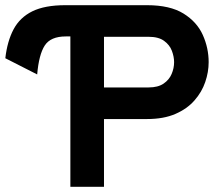

<svg xmlns="http://www.w3.org/2000/svg" viewBox="-26 -720 846 740"><path d="M117.3 -433.1 -5.5 -495.6Q2.1 -561.5 26.4 -607.2Q50.8 -652.9 98.8 -676.5Q146.9 -700 225.5 -700H364.8V-579.6H227.6Q169.1 -579.6 146.4 -544.5Q123.8 -509.4 117.3 -433.1ZM245.2 0V-700H540.8Q629.1 -700 681.2 -667.8Q733.2 -635.5 755.7 -585.1Q778.2 -534.8 778.2 -480.4Q778.2 -442.3 765 -403.8Q751.9 -365.2 723.5 -332.9Q695.2 -300.5 650 -280.9Q604.7 -261.2 540.8 -261.2H374.8V0ZM374.8 -383H546.8Q582.8 -383 604.4 -397.7Q626 -412.4 635.5 -434.9Q645 -457.3 645 -480.4Q645 -501.3 636.5 -524.1Q627.9 -546.9 606.4 -562.5Q584.9 -578.2 546.8 -578.2H374.8Z"/></svg>

Font: Overpass
Style: Regular
Weight: 400
Designer: Delve Withrington, Dave Bailey, Thomas Jockin
Foundry: Delve Fonts LLC
Version: Version 4.000